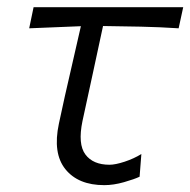

<svg xmlns="http://www.w3.org/2000/svg" viewBox="-20 -516 541 546"><path d="M276.5 10.5Q202.5 10.5 166 -34.8Q129.5 -80 147.5 -164.5Q164.5 -244.5 180.8 -313.8Q197 -383 210 -441.5L63 -435.5L75.5 -495.5H501L488 -435.5Q435 -439 380 -440.2Q325 -441.5 273 -442Q258.5 -374 243.8 -306.5Q229 -239 214.5 -171.5Q201 -106 222.8 -76.8Q244.5 -47.5 291.5 -47.5Q308 -47.5 334.5 -56.2Q361 -65 382 -78L377 -13.5Q362.5 -6.5 332.8 2Q303 10.5 276.5 10.5Z"/></svg>

Font: Commissioner Flair Light
Style: Italic
Weight: 300
Italic angle: -12°
Designer: Kostas Bartsokas
Foundry: Kostas Bartsokas
Version: Version 1.000; ttfautohint (v1.8.3)